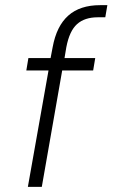

<svg xmlns="http://www.w3.org/2000/svg" viewBox="-20 -724 436 744"><path d="M168 -451H82L90 -499H176L184 -541Q199 -623 244.5 -663.5Q290 -704 368 -704H396L388 -657H359Q308 -657 278.5 -630.5Q249 -604 237 -541L230 -499H349L341 -451H221L142 0H88Z"/></svg>

Font: Bai Jamjuree Light
Style: Italic
Weight: 300
Italic angle: -10°
Version: Version 1.000; ttfautohint (v1.6)